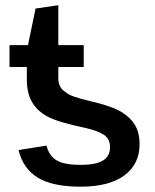

<svg xmlns="http://www.w3.org/2000/svg" viewBox="-20 -700 588 730"><path d="M82 -445.3H16.1V-528.3H86.4L115.2 -667.5L201.7 -680.2V-528.3H298.3V-445.3H201.7V-402.8Q201.7 -365.2 230.5 -349.1Q239.7 -340.3 261.2 -332.8Q282.7 -325.2 317.9 -316.9Q351.1 -309.1 374.3 -302Q397.5 -294.9 414.1 -288.1Q430.7 -281.2 442.4 -273.9Q475.1 -254.4 492.9 -225.1Q510.7 -195.8 510.7 -151.4Q510.7 -75.7 452.6 -33Q394.5 9.8 286.6 9.8Q181.2 9.8 124.8 -23.9Q68.4 -57.6 50.3 -129.4L156.7 -146.5Q167 -106.9 195.6 -90.1Q224.1 -73.2 286.6 -73.2Q345.7 -73.2 372.1 -90.1Q398.4 -106.9 398.4 -140.6Q398.4 -171.4 375.7 -187Q353 -202.6 303.2 -213.9Q254.9 -224.1 217.3 -235.1Q179.7 -246.1 158.7 -257.8Q120.1 -279.3 101.1 -313.2Q82 -347.2 82 -397.5Z"/></svg>

Font: Arimo SemiBold
Style: Regular
Weight: 600
Designer: Steve Matteson
Foundry: Monotype Imaging Inc.
Version: Version 1.33